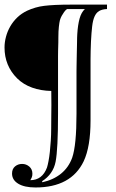

<svg xmlns="http://www.w3.org/2000/svg" viewBox="-41 -682 514 848"><path d="M215.3 -180.2Q215.3 -22.9 204.6 32.2Q199.2 60.1 183.8 81.8Q168.5 103.5 145 118.2Q145 119.1 145.5 120.4Q146 121.6 146 123Q194.8 112.3 228.5 85Q262.2 57.6 277.8 14.6Q296.9 -40.5 296.9 -180.2V-366.7Q296.9 -371.6 297.1 -384.8Q297.4 -397.9 297.6 -415.3Q297.9 -432.6 298.3 -451.7Q298.8 -470.7 299.1 -487.3Q299.3 -503.9 299.6 -516.1Q299.8 -528.3 300.3 -531.7Q302.7 -571.3 310.3 -599.4Q317.9 -627.4 334 -642.1H255.4Q254.4 -642.1 250.2 -638.2Q246.1 -634.3 241.2 -627.4Q236.3 -620.6 231.4 -611.8Q226.6 -603 223.6 -592.8Q221.2 -583 219 -563.7Q216.8 -544.4 216.8 -518.1Q216.8 -502.9 216.6 -493.7Q216.3 -484.4 216.1 -476.1Q215.8 -467.8 215.6 -458Q215.3 -448.2 215.3 -432.6ZM431.6 -642.1Q409.7 -641.1 396.7 -633.3Q383.8 -625.5 376.5 -608.9Q369.1 -592.3 366 -565.2Q362.8 -538.1 360.8 -498Q359.9 -476.1 359.4 -457Q358.9 -438 358.9 -420.9V-149.4Q358.9 -34.2 328.6 30.3Q272.9 146 115.7 146Q66.9 146 39.6 129.4Q12.2 112.8 12.2 84.5Q12.2 64 25.4 53Q38.6 42 56.6 42Q74.7 42 88.4 53.7Q102.1 65.4 102.1 85.4Q102.1 94.2 99.6 100.6Q97.2 106.9 92.8 113.8Q145.5 113.8 166.5 58.1Q169.9 47.4 173.3 29.3Q176.8 11.2 179.2 -11.5Q181.6 -34.2 183.3 -60.5Q185.1 -86.9 185.1 -114.3Q185.1 -128.4 185.5 -169.4Q186 -189.9 186 -217.8Q186 -245.6 185.5 -280.3Q139.6 -281.2 101.1 -294.9Q62.5 -308.6 34.7 -335.9Q-21 -391.6 -21 -472.2Q-21 -495.6 -14.6 -519.5Q-8.3 -543.5 4.2 -565.2Q16.6 -586.9 35.4 -605Q54.2 -623 79.1 -634.8Q97.2 -643.1 115.7 -648.4Q134.3 -653.8 154.3 -656.2Q174.3 -658.7 204.3 -660.2Q234.4 -661.6 275.4 -661.6H431.6Z"/></svg>

Font: Dima Niloofar
Style: Regular
Weight: 400
Designer: R.Balvardi
Foundry: Dima Software Group
Version: Version 3.00;November 13, 2018;FontCreator 11.5.0.2427 64-bi